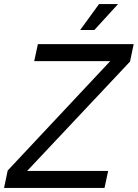

<svg xmlns="http://www.w3.org/2000/svg" viewBox="-24 -928 680 948"><path d="M-4 0 14 -86 520 -626H145L163 -710H636L618 -624L110 -84H510L492 0ZM372 -780 465 -908H559L442 -780Z"/></svg>

Font: Geist Mono
Style: Italic
Weight: 400
Italic angle: -12°
Monospace: yes
Designer: Basement.studio, Andrés Briganti, Mateo Zaragoza
Foundry: Basement.studio, Vercel, Andrés Briganti, Guido Ferreyra, Mateo Zaragoza
Version: Version 1.500